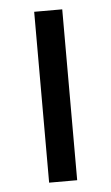

<svg xmlns="http://www.w3.org/2000/svg" viewBox="-45 -568 347 600"><g transform="rotate(-5 129.0 -268.0)"><path d="M173 0H85V-536H173Z"/></g></svg>

Font: Noto Sans Phoenician
Style: Regular
Weight: 400
Designer: Monotype Design Team
Foundry: Monotype Imaging Inc.
Version: Version 2.001; ttfautohint (v1.8.4.7-5d5b)